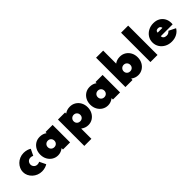

<svg xmlns="http://www.w3.org/2000/svg" viewBox="224 -2289 3978 3978"><g transform="rotate(-45 2213.0 -300.0)"><path d="M319.5 16Q369 16 413.8 2.2Q458.5 -11.5 484.5 -30L416.5 -170Q407 -163.5 390.2 -158.2Q373.5 -153 353.5 -153Q304.5 -153 276 -184Q247.5 -215 247.5 -256Q247.5 -278 258.2 -302Q269 -326 292.2 -342.5Q315.5 -359 352.5 -359Q391.5 -359 416.5 -342L484.5 -482Q459.5 -501 413.5 -514.5Q367.5 -528 318.5 -528Q256 -528 202.8 -505.2Q149.5 -482.5 110.2 -443.8Q71 -405 49.2 -356.2Q27.5 -307.5 27.5 -255.5Q27.5 -200 50.8 -150.8Q74 -101.5 114.5 -64Q155 -26.5 207.8 -5.2Q260.5 16 319.5 16Z M789.5 16Q873 16 945.5 -40V0H1153.5V-512H945.5V-479Q880.5 -528 789.5 -528Q715 -528 658 -492Q601 -456 568.8 -394.8Q536.5 -333.5 536.5 -257Q536.5 -178 570.5 -116.2Q604.5 -54.5 662 -19.2Q719.5 16 789.5 16ZM853.5 -160Q811.5 -160 784 -187.2Q756.5 -214.5 756.5 -256Q756.5 -297.5 784.2 -324.8Q812 -352 853.5 -352Q895 -352 922.2 -324.8Q949.5 -297.5 949.5 -256Q949.5 -214.5 922.5 -187.2Q895.5 -160 853.5 -160Z M1310.5 260H1518.5V-40Q1590.5 16 1677 16Q1748 16 1804.8 -20Q1861.5 -56 1894.5 -117.5Q1927.5 -179 1927.5 -256Q1927.5 -334 1894.2 -395.5Q1861 -457 1803.2 -492.5Q1745.5 -528 1672 -528Q1582.5 -528 1518.5 -479V-512H1310.5ZM1612 -160Q1569.5 -160 1542 -187Q1514.5 -214 1514.5 -255.5Q1514.5 -297 1542.5 -324.5Q1570.5 -352 1611.5 -352Q1652.5 -352 1680 -324.2Q1707.5 -296.5 1707.5 -255Q1707.5 -213.5 1680.8 -186.8Q1654 -160 1612 -160Z M2254 16Q2337.5 16 2410 -40V0H2618V-512H2410V-479Q2345 -528 2254 -528Q2179.5 -528 2122.5 -492Q2065.5 -456 2033.2 -394.8Q2001 -333.5 2001 -257Q2001 -178 2035 -116.2Q2069 -54.5 2126.5 -19.2Q2184 16 2254 16ZM2318 -160Q2276 -160 2248.5 -187.2Q2221 -214.5 2221 -256Q2221 -297.5 2248.8 -324.8Q2276.5 -352 2318 -352Q2359.5 -352 2386.8 -324.8Q2414 -297.5 2414 -256Q2414 -214.5 2387 -187.2Q2360 -160 2318 -160Z M3141.5 16Q3209.5 16 3266.5 -18.5Q3323.5 -53 3357.8 -114.5Q3392 -176 3392 -256Q3392 -333.5 3359 -395Q3326 -456.5 3268.2 -492.2Q3210.5 -528 3136 -528Q3092 -528 3052.5 -515.2Q3013 -502.5 2983 -479V-860H2775V0H2983V-40Q3055.5 16 3141.5 16ZM3076.5 -160Q3034 -160 3006.5 -187Q2979 -214 2979 -255Q2979 -296.5 3007 -324.2Q3035 -352 3076 -352Q3117 -352 3144.5 -324.2Q3172 -296.5 3172 -254.5Q3172 -213.5 3145.5 -186.8Q3119 -160 3076.5 -160Z M3507.5 0H3715.5V-860H3507.5Z M4123 16Q4207 16 4275.2 -20.2Q4343.5 -56.5 4379.5 -120L4230.5 -194Q4203.5 -168 4183.2 -158Q4163 -148 4135 -148Q4089.5 -148 4064 -169Q4038.5 -190 4038.5 -227H4385.5Q4387 -246.5 4387.2 -252.2Q4387.5 -258 4387.5 -264.5Q4387.5 -343 4353.5 -402.2Q4319.5 -461.5 4259.2 -494.8Q4199 -528 4119 -528Q4035.5 -528 3968.5 -492.2Q3901.5 -456.5 3862.5 -395.2Q3823.5 -334 3823.5 -257Q3823.5 -179.5 3863 -117.8Q3902.5 -56 3970.2 -20Q4038 16 4123 16ZM4044.5 -325Q4045.5 -385 4113.5 -385Q4175 -385 4184.5 -325Z"/></g></svg>

Font: Spartan Black
Style: Regular
Weight: 900
Designer: Matt Bailey, Mirko Velimirovic
Foundry: Matt Bailey
Version: Version 1.003; ttfautohint (v1.8.3)